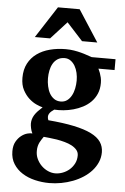

<svg xmlns="http://www.w3.org/2000/svg" viewBox="-62 -766 679 1041"><g transform="rotate(5 277.5 -245.5)"><path d="M387.2 68.8Q387.2 51.3 376.5 38.6Q365.7 25.9 348.6 16.8Q331.5 7.8 310.1 2Q288.6 -3.9 267.1 -7.6Q245.6 -11.2 226.6 -12.9Q207.5 -14.6 194.8 -16.1Q189.9 -8.8 184.6 -1Q179.2 6.8 174.6 16.1Q169.9 25.4 167 36.9Q164.1 48.3 164.1 62Q163.6 85.9 173.3 106.7Q183.1 127.4 198.7 142.8Q214.4 158.2 234.1 167Q253.9 175.8 273.9 175.8Q293.9 175.8 314.2 168.2Q334.5 160.6 350.6 146.7Q366.7 132.8 377 113Q387.2 93.3 387.2 68.8ZM346.2 -335.9Q346.2 -356.4 341.6 -377.2Q336.9 -397.9 327.4 -414.3Q317.9 -430.7 303.7 -440.9Q289.6 -451.2 271 -451.2Q248.5 -451.2 232.9 -441.2Q217.3 -431.2 207.8 -414.6Q198.2 -397.9 194.1 -377.2Q189.9 -356.4 189.9 -335Q189.9 -313 194.6 -291.3Q199.2 -269.5 208.7 -252.7Q218.3 -235.8 233.4 -225.3Q248.5 -214.8 269 -214.8Q289.6 -214.8 304 -225.3Q318.4 -235.8 327.9 -253.2Q337.4 -270.5 341.8 -292.2Q346.2 -314 346.2 -335.9ZM458 -410.2Q463.4 -399.4 467.8 -387.2Q471.7 -376.5 474.9 -363Q478 -349.6 478 -334Q478 -300.3 466.8 -274.7Q455.6 -249 436.8 -230.2Q418 -211.4 393.6 -198.7Q369.1 -186 342.5 -178.7Q315.9 -171.4 289.1 -168.9Q262.2 -166.5 238.8 -168Q230 -162.1 222.9 -155.8Q215.8 -149.4 211.9 -142.3Q208 -135.3 207.8 -127Q207.5 -118.7 211.9 -107.9Q293.9 -101.1 351.8 -88.9Q409.7 -76.7 446.3 -58.6Q482.9 -40.5 499.5 -15.9Q516.1 8.8 516.1 40Q516.1 68.8 505.1 94.2Q494.1 119.6 475.1 140.9Q456.1 162.1 430.2 179Q404.3 195.8 374.3 207.3Q344.2 218.8 311.5 224.9Q278.8 231 246.1 231Q206.5 231 168.2 221.9Q129.9 212.9 99.6 193.8Q69.3 174.8 50.8 145.5Q32.2 116.2 32.2 76.2Q32.2 44.9 43.9 24.2Q55.7 3.4 71.8 -9Q87.9 -21.5 104.7 -25.9Q121.6 -30.3 131.8 -28.8Q125 -42.5 122.1 -57.4Q119.1 -72.3 119.1 -82Q119.1 -94.7 122.6 -106.2Q126 -117.7 132.8 -128.7Q139.6 -139.6 150.1 -150.9Q160.6 -162.1 174.8 -174.8Q161.6 -177.7 140.9 -187Q120.1 -196.3 100.3 -214.1Q80.6 -231.9 66.2 -259Q51.8 -286.1 51.8 -325.2Q51.8 -370.1 69.1 -403.1Q86.4 -436 116.5 -457.5Q146.5 -479 186.8 -489.5Q227.1 -500 272.9 -500Q296.4 -500 317.1 -496.6Q337.9 -493.2 355.7 -488.5Q373.5 -483.9 388.4 -478.5Q403.3 -473.1 416 -469.2H545.9V-410.2ZM356.4 -550.8 269.5 -646 182.6 -550.8H99.6L210.4 -722.2H328.6L439.5 -550.8Z"/></g></svg>

Font: Charis SIL Afr
Style: Bold
Weight: 700
Foundry: SIL International
Version: Version 5.000